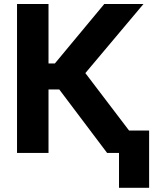

<svg xmlns="http://www.w3.org/2000/svg" viewBox="-20 -747 780 938"><path d="M63.2 0H217V-310H269.5L503.2 0H561.4V170.5H708.5V-109.4H610.4L397 -389.9L680.8 -727.3H489.3L247.9 -436.8H217V-727.3H63.2Z"/></svg>

Font: Inter-Hewn
Style: Bold
Weight: 700
Designer: Rasmus Andersson
Foundry: rsms
Version: Version 3.012;git-f93a4a705